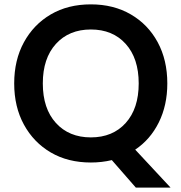

<svg xmlns="http://www.w3.org/2000/svg" viewBox="-20 -732 828 879"><path d="M396 12Q291 12 212.5 -34Q134 -80 89.5 -161.5Q45 -243 45 -350Q45 -457 89.5 -538.5Q134 -620 212.5 -666Q291 -712 396 -712Q500 -712 579 -666Q658 -620 702 -538.5Q746 -457 746 -350Q746 -250 707 -171.5Q668 -93 599 -47L761 127H602L492 1Q446 12 396 12ZM396 -103Q496 -103 555.5 -169Q615 -235 615 -350Q615 -465 555.5 -531Q496 -597 396 -597Q296 -597 236 -531Q176 -465 176 -350Q176 -235 236 -169Q296 -103 396 -103Z"/></svg>

Font: DeepMind Sans
Style: Bold
Weight: 700
Designer: Jonny Pinhorn / Modifications: Colophon Foundry
Foundry: Colophon Foundry
Version: Version 1.002; ttfautohint (v1.8.2)